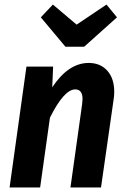

<svg xmlns="http://www.w3.org/2000/svg" viewBox="-20 -822 556 842"><path d="M481 -419Q481 -402 478 -384L423 0H289L340 -364Q342 -382 342 -387Q342 -430 310 -430Q261 -430 199 -306L156 0H22L96 -530H213L209 -439Q280 -546 369 -546Q420 -546 450.5 -512Q481 -478 481 -419ZM493 -746 349 -617H267L159 -746L212 -802L316 -714L447 -802Z"/></svg>

Font: Fira Sans Condensed SemiBold
Style: Italic
Weight: 600
Width: 3
Italic angle: -8°
Designer: bBox Type GmbH & Carrois Corporate GbR & Edenspiekermann AG
Foundry: bBox Type GmbH & Carrois Corporate GbR & Edenspiekermann AG
Version: Version 4.301